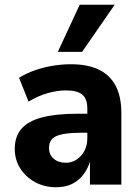

<svg xmlns="http://www.w3.org/2000/svg" viewBox="-20 -776 587 807"><path d="M215 11Q167 11 127.5 -10.5Q88 -32 65 -68.5Q42 -105 42 -150Q42 -202 70 -234.5Q98 -267 156.5 -282.5Q215 -298 306 -298H364V-218H318Q283 -218 258 -214.5Q233 -211 217 -204Q201 -197 193.5 -184.5Q186 -172 186 -154Q186 -126 205.5 -109Q225 -92 257 -92Q281 -92 301.5 -105Q322 -118 334.5 -141.5Q347 -165 347 -195V-320Q347 -361 325.5 -378.5Q304 -396 258 -396Q222 -396 182 -385Q142 -374 100 -349L60 -449Q91 -468 126.5 -480.5Q162 -493 201 -499.5Q240 -506 278 -506Q347 -506 394 -484Q441 -462 465.5 -416.5Q490 -371 490 -301V0H358V-99H359Q349 -66 329.5 -41Q310 -16 282 -2.5Q254 11 215 11ZM223 -558 315 -756H462L325 -558Z"/></svg>

Font: Nunito Sans 10pt SemiCondensed ExtraBold
Style: Regular
Weight: 800
Width: 4
Designer: Vernon Adams
Foundry: Vernon Adams
Version: Version 3.101;gftools[0.9.27]